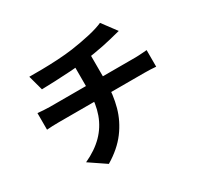

<svg xmlns="http://www.w3.org/2000/svg" viewBox="-173 -1014 1347 1292"><g transform="rotate(-30 500.0 -368.0)"><path d="M152.7 -718Q191.3 -717.6 250.3 -718.2Q309.4 -718.8 374.3 -722.5Q439.3 -726.2 493.8 -733.8Q531.6 -739.4 568.5 -746.1Q605.3 -752.9 638.6 -760.5Q671.9 -768.1 699.5 -776.9Q727.1 -785.7 745.9 -794.3L828.2 -684.1Q802.5 -678.2 783.3 -673Q764.2 -667.8 751.1 -664.8Q720.2 -657.2 684.2 -649.8Q648.3 -642.3 610 -636.2Q571.7 -630 532.8 -624.2Q476.3 -616.5 411.9 -612.2Q347.6 -607.9 287.7 -605.6Q227.8 -603.3 184.1 -602.3ZM196 -28.6Q284.2 -69.2 340.7 -126.5Q397.2 -183.9 424.4 -259.6Q451.5 -335.3 451.5 -428.8Q451.5 -428.8 451.5 -451.2Q451.5 -473.6 451.5 -519.1Q451.5 -564.6 451.5 -635.2L582.9 -650Q582.9 -624.4 582.9 -594.7Q582.9 -565 582.9 -535.9Q582.9 -506.7 582.9 -483.3Q582.9 -459.8 582.9 -445.5Q582.9 -431.1 582.9 -431.1Q582.9 -330.8 558.4 -241.2Q533.8 -151.5 477 -75.9Q420.3 -0.3 323.2 57.5ZM77.9 -478.9Q98.7 -477.1 122.7 -475.2Q146.7 -473.3 170.3 -473.3Q183.5 -473.3 222.5 -473.3Q261.5 -473.3 317.4 -473.3Q373.3 -473.3 437.1 -473.3Q500.9 -473.3 565 -473.3Q629.2 -473.3 685.1 -473.3Q741.1 -473.3 781 -473.3Q821 -473.3 835.3 -473.3Q846.3 -473.3 863.4 -474.2Q880.5 -475.1 897.8 -476.4Q915.2 -477.7 926 -478.7V-349.9Q905.9 -351.9 882.4 -352.7Q858.8 -353.6 837.9 -353.6Q824.3 -353.6 784.8 -353.6Q745.2 -353.6 688.8 -353.6Q632.3 -353.6 567.9 -353.6Q503.4 -353.6 438.9 -353.6Q374.3 -353.6 318 -353.6Q261.7 -353.6 222.8 -353.6Q184 -353.6 171.5 -353.6Q148.9 -353.6 123.1 -352.7Q97.3 -351.9 77.9 -349.9Z"/></g></svg>

Font: Shanggu Sans SC VF
Style: Regular
Weight: 250
Designer: GuiWonder
Version: Version 1.021